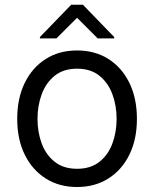

<svg xmlns="http://www.w3.org/2000/svg" viewBox="-20 -761 637 793"><path d="M298.3 11.4Q224.4 11.4 168.9 -23.8Q113.3 -58.9 82.2 -122.2Q51.1 -185.4 51.1 -269.9Q51.1 -355.1 82.2 -418.7Q113.3 -482.2 168.9 -517.4Q224.4 -552.6 298.3 -552.6Q372.2 -552.6 427.7 -517.4Q483.3 -482.2 514.4 -418.7Q545.5 -355.1 545.5 -269.9Q545.5 -185.4 514.4 -122.2Q483.3 -58.9 427.7 -23.8Q372.2 11.4 298.3 11.4ZM298.3 -63.9Q354.4 -63.9 390.6 -92.7Q426.8 -121.4 444.2 -168.3Q461.6 -215.2 461.6 -269.9Q461.6 -324.6 444.2 -371.8Q426.8 -419 390.6 -448.2Q354.4 -477.3 298.3 -477.3Q242.2 -477.3 206 -448.2Q169.7 -419 152.3 -371.8Q134.9 -324.6 134.9 -269.9Q134.9 -215.2 152.3 -168.3Q169.7 -121.4 206 -92.7Q242.2 -63.9 298.3 -63.9ZM213.1 -602.3 298.3 -687.5 383.5 -602.3H451.7V-608L322.4 -741.5H274.1L144.9 -608V-602.3Z"/></svg>

Font: Inter UI
Style: Regular
Weight: 400
Designer: Rasmus Andersson
Foundry: rsms
Version: 3.2;8d6f07862